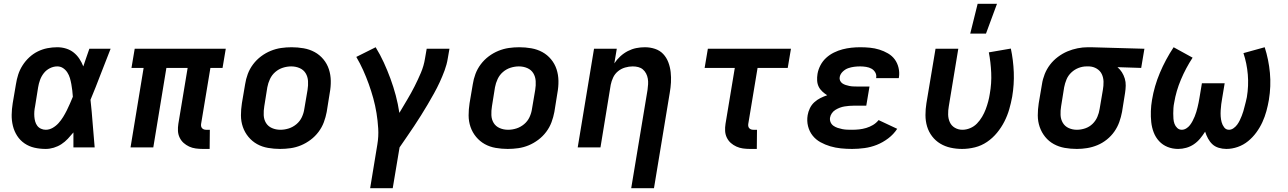

<svg xmlns="http://www.w3.org/2000/svg" viewBox="-20 -777 6790 1012"><path d="M221 8Q190 8 161.5 1.5Q133 -5 109.5 -21Q86 -37 70.5 -61Q55 -85 48 -113.5Q41 -142 41.5 -172Q42 -202 47 -233L64 -333Q68 -359 76 -384Q84 -409 99 -432.5Q114 -456 134.5 -475Q155 -494 179.5 -506Q204 -518 230 -523Q256 -528 282 -528Q306 -528 328.5 -521Q351 -514 368.5 -500Q386 -486 398.5 -467Q411 -448 419 -427Q427 -451 435 -474Q443 -497 451 -520H563Q536 -453 510.5 -385.5Q485 -318 457 -251Q464 -188 468.5 -125.5Q473 -63 479 0H367Q367 -20 367 -40Q367 -60 367 -79Q353 -62 337.5 -45.5Q322 -29 303.5 -17Q285 -5 263.5 1.5Q242 8 221 8ZM221 -93Q240 -93 257.5 -103Q275 -113 288.5 -128Q302 -143 312.5 -160Q323 -177 332 -195Q341 -213 348.5 -230.5Q356 -248 364 -267Q363 -283 361 -300Q359 -317 356 -333.5Q353 -350 348.5 -365.5Q344 -381 335 -395Q326 -409 312.5 -418Q299 -427 282 -427Q262 -427 243 -417.5Q224 -408 211 -391.5Q198 -375 191 -355.5Q184 -336 181 -317L165 -217Q162 -203 161 -189.5Q160 -176 161 -162.5Q162 -149 165.5 -136.5Q169 -124 176.5 -114Q184 -104 196 -98.5Q208 -93 221 -93Z M1049 8Q1030 8 1011.5 5.5Q993 3 977 -4.5Q961 -12 948 -23.5Q935 -35 927 -51.5Q919 -68 918 -86.5Q917 -105 920 -124L969 -419H857L788 0H668L737 -419H673L690 -520H1170L1153 -419H1089L1040 -124Q1039 -118 1040 -112Q1041 -106 1045 -101.5Q1049 -97 1054.5 -95Q1060 -93 1066 -93H1086L1085 8Z M1456 8Q1424 8 1392.5 2.5Q1361 -3 1335 -17.5Q1309 -32 1289.5 -55.5Q1270 -79 1260 -108Q1250 -137 1250 -169Q1250 -201 1255 -233L1272 -333Q1276 -360 1286 -387Q1296 -414 1314 -438Q1332 -462 1356 -480Q1380 -498 1407 -509Q1434 -520 1461.5 -524Q1489 -528 1517 -528Q1549 -528 1580.5 -522.5Q1612 -517 1638.5 -502.5Q1665 -488 1684.5 -464.5Q1704 -441 1713.5 -412Q1723 -383 1723.5 -351Q1724 -319 1718 -287L1702 -187Q1697 -160 1687 -133Q1677 -106 1659 -82Q1641 -58 1617 -40Q1593 -22 1566.5 -11Q1540 0 1512 4Q1484 8 1456 8ZM1458 -93Q1480 -93 1502 -100Q1524 -107 1542.5 -122.5Q1561 -138 1571 -159.5Q1581 -181 1584 -203L1601 -303Q1605 -327 1603.5 -350Q1602 -373 1591 -391Q1580 -409 1559.5 -418Q1539 -427 1515 -427Q1493 -427 1471 -420Q1449 -413 1431 -397.5Q1413 -382 1403 -360.5Q1393 -339 1389 -317L1373 -217Q1369 -193 1370 -170Q1371 -147 1382 -129Q1393 -111 1413.5 -102Q1434 -93 1458 -93Z M1931 215 1969 -16Q1976 -58 1973.5 -99.5Q1971 -141 1964.5 -181Q1958 -221 1947.5 -259Q1937 -297 1923.5 -334.5Q1910 -372 1894 -407.5Q1878 -443 1858 -477L1960 -528Q1984 -489 2003 -447.5Q2022 -406 2038 -362.5Q2054 -319 2066 -274Q2078 -229 2085 -182Q2105 -216 2126 -251Q2147 -286 2165 -321.5Q2183 -357 2198.5 -393.5Q2214 -430 2220 -468L2229 -520H2349L2340 -468Q2335 -437 2323.5 -406Q2312 -375 2298 -344.5Q2284 -314 2267.5 -284.5Q2251 -255 2234 -226Q2217 -197 2199 -168.5Q2181 -140 2162.5 -112Q2144 -84 2124.5 -56Q2105 -28 2086 0L2050 215Z M2656 8Q2624 8 2592.5 2.5Q2561 -3 2535 -17.5Q2509 -32 2489.5 -55.5Q2470 -79 2460 -108Q2450 -137 2450 -169Q2450 -201 2455 -233L2472 -333Q2476 -360 2486 -387Q2496 -414 2514 -438Q2532 -462 2556 -480Q2580 -498 2607 -509Q2634 -520 2661.5 -524Q2689 -528 2717 -528Q2749 -528 2780.5 -522.5Q2812 -517 2838.5 -502.5Q2865 -488 2884.5 -464.5Q2904 -441 2913.5 -412Q2923 -383 2923.5 -351Q2924 -319 2918 -287L2902 -187Q2897 -160 2887 -133Q2877 -106 2859 -82Q2841 -58 2817 -40Q2793 -22 2766.5 -11Q2740 0 2712 4Q2684 8 2656 8ZM2658 -93Q2680 -93 2702 -100Q2724 -107 2742.5 -122.5Q2761 -138 2771 -159.5Q2781 -181 2784 -203L2801 -303Q2805 -327 2803.5 -350Q2802 -373 2791 -391Q2780 -409 2759.5 -418Q2739 -427 2715 -427Q2693 -427 2671 -420Q2649 -413 2631 -397.5Q2613 -382 2603 -360.5Q2593 -339 2589 -317L2573 -217Q2569 -193 2570 -170Q2571 -147 2582 -129Q2593 -111 2613.5 -102Q2634 -93 2658 -93Z M3307 215 3393 -303Q3395 -318 3396 -333Q3397 -348 3394.5 -362.5Q3392 -377 3385.5 -389.5Q3379 -402 3368.5 -411Q3358 -420 3344 -423.5Q3330 -427 3315 -427Q3295 -427 3274.5 -421Q3254 -415 3237.5 -401.5Q3221 -388 3212 -369Q3203 -350 3199 -330L3145 0H3025L3111 -520H3231L3218 -443Q3231 -463 3249.5 -480Q3268 -497 3289.5 -508Q3311 -519 3333.5 -523.5Q3356 -528 3379 -528Q3407 -528 3432.5 -519.5Q3458 -511 3475.5 -492.5Q3493 -474 3502.5 -449Q3512 -424 3515 -397Q3518 -370 3516.5 -342.5Q3515 -315 3510 -287L3427 215Z M3934 8Q3914 8 3896 5.5Q3878 3 3861.5 -4.5Q3845 -12 3832 -23.5Q3819 -35 3811 -51.5Q3803 -68 3802 -86.5Q3801 -105 3804 -124L3853 -419H3694L3711 -520H4149L4132 -419H3973L3924 -124Q3923 -118 3924 -112Q3925 -106 3929 -101.5Q3933 -97 3938.5 -95Q3944 -93 3951 -93H3970L3969 8Z M4471 8Q4441 8 4412 5Q4383 2 4356 -6Q4329 -14 4304.5 -27.5Q4280 -41 4263 -62.5Q4246 -84 4239 -112Q4232 -140 4237 -170Q4240 -188 4248.5 -206Q4257 -224 4271.5 -237.5Q4286 -251 4304 -260Q4322 -269 4340 -275Q4327 -283 4314.5 -294.5Q4302 -306 4295 -320.5Q4288 -335 4287 -352.5Q4286 -370 4289 -388Q4293 -411 4304.5 -433Q4316 -455 4334.5 -472Q4353 -489 4375.5 -500Q4398 -511 4421 -517Q4444 -523 4467.5 -525.5Q4491 -528 4514 -528Q4540 -528 4565.5 -525.5Q4591 -523 4615 -515.5Q4639 -508 4660.5 -495.5Q4682 -483 4696 -464Q4710 -445 4716 -420Q4722 -395 4718 -369L4717 -365H4598V-366Q4601 -382 4593.5 -395Q4586 -408 4573.5 -415Q4561 -422 4545 -424.5Q4529 -427 4514 -427Q4498 -427 4482 -425Q4466 -423 4450.5 -417.5Q4435 -412 4422 -399.5Q4409 -387 4406 -371Q4404 -361 4408 -352Q4412 -343 4420 -337.5Q4428 -332 4437.5 -329Q4447 -326 4456.5 -324Q4466 -322 4476.5 -321.5Q4487 -321 4497 -321H4563L4546 -220H4480Q4468 -220 4456 -219Q4444 -218 4431.5 -216Q4419 -214 4407 -209.5Q4395 -205 4383.5 -198Q4372 -191 4364.5 -180Q4357 -169 4355 -157Q4353 -144 4358 -132.5Q4363 -121 4373 -114Q4383 -107 4395 -103Q4407 -99 4419.5 -96.5Q4432 -94 4445 -93.5Q4458 -93 4471 -93Q4490 -93 4508.5 -95Q4527 -97 4545.5 -102.5Q4564 -108 4581 -118Q4598 -128 4611 -144L4709 -98Q4690 -69 4661.5 -47.5Q4633 -26 4601.5 -13.5Q4570 -1 4536.5 3.5Q4503 8 4471 8Z M5051 8Q5020 8 4990.5 1.5Q4961 -5 4936 -20Q4911 -35 4893 -58.5Q4875 -82 4866.5 -110.5Q4858 -139 4858 -170.5Q4858 -202 4863 -233L4911 -520H5031L4981 -217Q4977 -195 4977.5 -173Q4978 -151 4986.5 -132.5Q4995 -114 5013 -103.5Q5031 -93 5053 -93Q5073 -93 5093.5 -101.5Q5114 -110 5129.5 -126Q5145 -142 5156.5 -161.5Q5168 -181 5175.5 -201Q5183 -221 5188.5 -241.5Q5194 -262 5197 -282Q5207 -338 5204.5 -393.5Q5202 -449 5192 -501L5308 -521Q5321 -460 5323.5 -396Q5326 -332 5315 -267Q5309 -234 5299.5 -201Q5290 -168 5274 -136.5Q5258 -105 5235 -77Q5212 -49 5182.5 -29Q5153 -9 5119 -0.5Q5085 8 5051 8ZM5094 -600 5133 -757H5235L5177 -600Z M5656 8Q5623 8 5592 2.5Q5561 -3 5534.5 -17.5Q5508 -32 5489 -55.5Q5470 -79 5460 -108Q5450 -137 5450 -169Q5450 -201 5455 -233L5472 -333Q5476 -360 5486.5 -386.5Q5497 -413 5514.5 -436Q5532 -459 5556 -477Q5580 -495 5606 -506Q5632 -517 5659.5 -522.5Q5687 -528 5714 -528H5731L6012 -520L5995 -419L5870 -423Q5884 -411 5893.5 -396Q5903 -381 5908.5 -363Q5914 -345 5913.5 -325.5Q5913 -306 5910 -287L5894 -187Q5889 -160 5879.5 -133.5Q5870 -107 5853.5 -83.5Q5837 -60 5814 -41.5Q5791 -23 5764.5 -12Q5738 -1 5710.5 3.5Q5683 8 5656 8ZM5656 -93Q5678 -93 5700 -100.5Q5722 -108 5738.5 -124Q5755 -140 5764 -161Q5773 -182 5776 -203L5793 -303Q5797 -325 5796.5 -346.5Q5796 -368 5787.5 -386Q5779 -404 5761 -415Q5743 -426 5721 -427H5707Q5686 -427 5665 -419Q5644 -411 5627 -395Q5610 -379 5601.5 -358.5Q5593 -338 5589 -317L5573 -217Q5569 -194 5570 -171Q5571 -148 5582 -129.5Q5593 -111 5613 -102Q5633 -93 5656 -93Z M6444 8Q6423 8 6403.5 2Q6384 -4 6370.5 -16.5Q6357 -29 6347.5 -46.5Q6338 -64 6332 -83Q6320 -64 6305.5 -46.5Q6291 -29 6272.5 -16.5Q6254 -4 6232.5 2Q6211 8 6190 8Q6160 8 6134 -2.5Q6108 -13 6089.5 -33Q6071 -53 6061 -79Q6051 -105 6048 -133.5Q6045 -162 6046 -191.5Q6047 -221 6052 -250Q6064 -323 6093.5 -393Q6123 -463 6166 -528L6266 -473Q6230 -418 6204.5 -357.5Q6179 -297 6169 -236Q6166 -222 6165 -207.5Q6164 -193 6164 -179Q6164 -165 6165 -151Q6166 -137 6170.5 -124.5Q6175 -112 6185 -102.5Q6195 -93 6209 -93Q6221 -93 6232.5 -100Q6244 -107 6252 -117.5Q6260 -128 6266 -139.5Q6272 -151 6277 -163Q6282 -175 6285.5 -187Q6289 -199 6292 -211Q6295 -223 6297.5 -235.5Q6300 -248 6302 -260L6315 -338H6435L6422 -260Q6419 -244 6417 -228Q6415 -212 6414 -195.5Q6413 -179 6414 -163.5Q6415 -148 6419 -133Q6423 -118 6432.5 -105.5Q6442 -93 6458 -93Q6470 -93 6481.5 -101Q6493 -109 6501 -120Q6509 -131 6514.5 -142.5Q6520 -154 6525 -166.5Q6530 -179 6533.5 -191Q6537 -203 6540 -215.5Q6543 -228 6546.5 -240.5Q6550 -253 6552 -265Q6562 -325 6557 -384Q6552 -443 6534 -497L6646 -528Q6667 -463 6673.5 -393Q6680 -323 6668 -250Q6663 -221 6655 -191.5Q6647 -162 6634 -133.5Q6621 -105 6602 -79Q6583 -53 6558.5 -33Q6534 -13 6504 -2.5Q6474 8 6444 8Z"/></svg>

Font: Iosevka Aile
Style: Bold Italic
Weight: 700
Italic angle: -9°
Designer: Belleve Invis
Foundry: Belleve Invis
Version: Version 28.0.1; ttfautohint (v1.8.4)